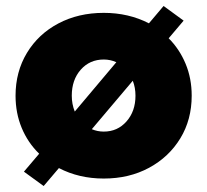

<svg xmlns="http://www.w3.org/2000/svg" viewBox="-20 -587 693 642"><path d="M126 35 60 -13 111 -73Q73 -110 52.5 -159.5Q32 -209 32 -267Q32 -347 70 -410Q108 -473 175 -508.5Q242 -544 327 -544Q410 -544 478 -509L527 -567L594 -518L544 -459Q580 -423 600.5 -374Q621 -325 621 -267Q621 -187 583 -124.5Q545 -62 478.5 -26Q412 10 327 10Q244 10 177 -25ZM220 -267Q220 -239 230 -214L369 -379Q349 -388 327 -388Q280 -388 250 -354Q220 -320 220 -267ZM327 -147Q373 -147 403 -181Q433 -215 433 -267Q433 -294 424 -317L287 -155Q306 -147 327 -147Z"/></svg>

Font: Lexend ExtraBold
Style: Regular
Weight: 800
Designer: Bonnie Shaver-Troup, Thomas Jockin
Foundry: Lexend
Version: Version 1.007; ttfautohint (v1.8.3)